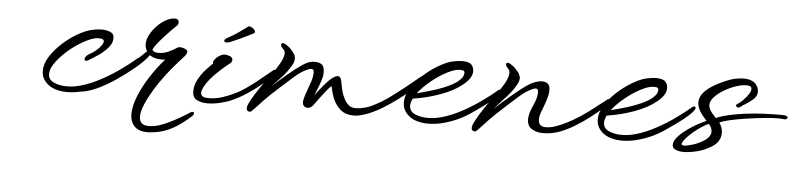

<svg xmlns="http://www.w3.org/2000/svg" viewBox="-39 -581 3909 943"><g transform="rotate(5 1915.5 -109.0)"><path d="M293 13Q270 13 249 8Q228 3 211 -7Q167 -35 167 -81Q167 -117 191.5 -154.5Q216 -192 255 -226Q294 -260 337 -282Q364 -296 390 -302Q416 -308 437 -308Q460 -308 478 -301Q496 -294 498 -280Q502 -251 482 -226.5Q462 -202 434 -183Q406 -164 385 -152Q382 -151 379.5 -149.5Q377 -148 375 -148Q368 -148 367 -152.5Q366 -157 367 -161Q371 -174 392 -185Q405 -192 419 -203.5Q433 -215 443 -228.5Q453 -242 453 -251Q453 -256 448 -260Q443 -264 426 -264Q406 -264 377 -251Q348 -238 317 -216.5Q286 -195 259.5 -169Q233 -143 216 -117Q199 -91 199 -69Q199 -40 227 -27.5Q255 -15 290 -15Q302 -15 313 -16Q324 -17 334 -19Q384 -29 436.5 -55Q489 -81 538 -115Q587 -149 626 -183Q632 -185 634 -185Q641 -185 641 -178Q641 -173 637 -168Q630 -156 608.5 -137Q587 -118 560 -98.5Q533 -79 507.5 -61.5Q482 -44 465 -35Q429 -15 383 -1Q337 13 293 13Z M707 175Q661 175 640 152Q619 129 619 93Q619 54 638.5 5Q658 -44 690.5 -94.5Q723 -145 761 -188Q756 -187 751 -187Q746 -187 741 -187Q707 -187 684 -203Q674 -188 656 -170Q638 -152 621 -138Q579 -103 532 -71Q485 -39 439 -18Q393 3 353 6Q350 6 344.5 5Q339 4 336 1Q332 -2 334 -5.5Q336 -9 338 -10Q341 -12 345 -13.5Q349 -15 356 -16Q390 -23 431 -44.5Q472 -66 516.5 -96.5Q561 -127 602 -161Q619 -174 637 -190.5Q655 -207 669 -221Q659 -237 659 -255Q659 -279 672 -303Q685 -327 705 -347.5Q725 -368 748 -380.5Q771 -393 791 -393Q802 -393 806.5 -388Q811 -383 811 -377Q811 -364 802 -357Q795 -351 779.5 -335Q764 -319 746 -299.5Q728 -280 713.5 -261.5Q699 -243 694 -231Q697 -226 703.5 -222Q710 -218 726 -218Q750 -218 773 -228Q796 -238 816 -252Q822 -255 829 -255Q840 -255 850.5 -250.5Q861 -246 865 -241Q866 -240 866 -237Q866 -227 855 -213Q849 -206 841.5 -198Q834 -190 827 -182Q799 -151 769.5 -112.5Q740 -74 716 -34.5Q692 5 677 40.5Q662 76 662 102Q662 121 672.5 132.5Q683 144 709 144Q714 144 720.5 143.5Q727 143 734 142Q759 138 791 124Q823 110 855 91.5Q887 73 910 58Q912 56 917 56Q924 56 925 62V64Q925 69 919 75Q917 77 912 81.5Q907 86 899 93Q867 121 828 142.5Q789 164 746 171Q736 172 726 173.5Q716 175 707 175Z M985 8Q957 8 934.5 -3Q912 -14 912 -45Q912 -75 927 -103Q942 -131 962.5 -153.5Q983 -176 997 -189Q996 -190 996 -194Q996 -202 1003 -210Q1008 -217 1017.5 -224.5Q1027 -232 1039 -236Q1045 -238 1051 -238Q1063 -238 1076.5 -232.5Q1090 -227 1090 -215Q1090 -208 1085 -202Q1080 -196 1076 -194Q1060 -182 1032.5 -157Q1005 -132 986 -109Q951 -64 951 -41Q951 -31 959.5 -24.5Q968 -18 990 -18Q1025 -18 1059.5 -29.5Q1094 -41 1123 -56Q1147 -68 1168.5 -83Q1190 -98 1211 -114Q1232 -131 1253.5 -148.5Q1275 -166 1297 -184Q1303 -186 1305 -186Q1312 -186 1312 -179Q1312 -174 1307 -167Q1301 -159 1282 -141Q1263 -123 1235.5 -100.5Q1208 -78 1174 -56Q1140 -34 1104 -18Q1085 -9 1051 -0.5Q1017 8 985 8ZM1052 -298Q1042 -298 1042 -306Q1042 -311 1048 -315.5Q1054 -320 1062 -324Q1088 -338 1112 -355Q1136 -372 1152 -384L1154 -386Q1162 -388 1171.5 -382.5Q1181 -377 1186 -369.5Q1191 -362 1186 -356Q1168 -346 1135.5 -330.5Q1103 -315 1079 -305Q1065 -298 1052 -298Z M1198 31Q1181 31 1181 15Q1181 5 1186.5 -7Q1192 -19 1200 -33Q1213 -56 1230 -81Q1247 -106 1258 -122Q1268 -135 1286.5 -159Q1305 -183 1320 -210Q1331 -227 1337 -242.5Q1343 -258 1343 -270Q1343 -283 1334 -290Q1322 -299 1322 -311Q1322 -319 1331 -319Q1337 -319 1346 -313Q1353 -309 1361.5 -302Q1370 -295 1377 -286Q1380 -282 1383 -278.5Q1386 -275 1389 -270Q1395 -260 1395 -247Q1395 -231 1384 -213Q1366 -182 1341.5 -155.5Q1317 -129 1293 -103Q1326 -134 1362.5 -165Q1399 -196 1430.5 -217.5Q1462 -239 1481 -240Q1485 -241 1488.5 -241Q1492 -241 1495 -241Q1524 -241 1535 -225Q1540 -217 1541 -207.5Q1542 -198 1542 -189Q1542 -175 1535.5 -154.5Q1529 -134 1521 -114Q1517 -104 1513 -95Q1509 -86 1506 -78Q1511 -84 1516.5 -91Q1522 -98 1527 -105Q1540 -121 1553.5 -137Q1567 -153 1579 -163Q1600 -181 1613 -181Q1617 -181 1621 -179Q1626 -175 1628.5 -168.5Q1631 -162 1632 -156Q1634 -147 1636.5 -133Q1639 -119 1644 -102Q1649 -86 1657.5 -70Q1666 -54 1679 -43Q1690 -32 1715 -32Q1735 -32 1757 -38Q1779 -44 1795 -52Q1836 -72 1875 -100Q1914 -128 1955 -161L2017 -212Q2025 -218 2030 -218Q2035 -218 2036 -216V-214Q2036 -211 2035 -207Q2034 -203 2030 -198Q2023 -188 2009 -172Q1995 -156 1974 -138Q1951 -119 1919 -95Q1887 -71 1851.5 -49Q1816 -27 1780 -12Q1761 -5 1743 0Q1725 5 1708 5Q1669 5 1646.5 -12.5Q1624 -30 1611 -54Q1605 -65 1600.5 -77.5Q1596 -90 1593 -101Q1591 -109 1589.5 -116.5Q1588 -124 1586 -130Q1575 -120 1564 -106Q1553 -92 1542 -78Q1530 -62 1520 -48.5Q1510 -35 1504 -27Q1493 -13 1477 -13Q1466 -13 1458.5 -22Q1451 -31 1454 -48Q1455 -53 1457 -60Q1459 -67 1461 -75Q1464 -83 1467 -91.5Q1470 -100 1473 -109Q1480 -127 1485.5 -144.5Q1491 -162 1492 -174Q1493 -178 1493 -181Q1493 -184 1493 -187Q1493 -198 1489.5 -201.5Q1486 -205 1481 -205Q1471 -205 1456 -197.5Q1441 -190 1429 -182Q1418 -175 1394.5 -154.5Q1371 -134 1343 -108.5Q1315 -83 1290 -60Q1274 -45 1259.5 -29.5Q1245 -14 1233 -1Q1220 13 1211 22Q1202 31 1198 31Z M2073 13Q2050 13 2029 8Q2008 3 1991 -7Q1947 -35 1947 -81Q1947 -117 1971.5 -154.5Q1996 -192 2035 -226Q2074 -260 2117 -282Q2143 -296 2169 -302Q2195 -308 2215 -308Q2250 -308 2261.5 -294.5Q2273 -281 2273 -263Q2273 -244 2261 -226.5Q2249 -209 2227 -192Q2189 -161 2123.5 -137Q2058 -113 1989 -103Q1979 -83 1979 -66Q1981 -38 2008.5 -26.5Q2036 -15 2070 -15Q2082 -15 2093 -16Q2104 -17 2114 -19Q2164 -29 2216.5 -55Q2269 -81 2318 -115Q2367 -149 2406 -183Q2412 -185 2414 -185Q2421 -185 2421 -178Q2421 -173 2417 -168Q2410 -156 2388.5 -137Q2367 -118 2340 -98.5Q2313 -79 2287.5 -61.5Q2262 -44 2245 -35Q2209 -15 2163 -1Q2117 13 2073 13ZM2006 -131Q2038 -139 2080 -151.5Q2122 -164 2160 -181.5Q2198 -199 2217 -220Q2225 -228 2228 -236.5Q2231 -245 2231 -251Q2231 -256 2227.5 -260Q2224 -264 2207 -264Q2183 -264 2145 -244.5Q2107 -225 2069.5 -194.5Q2032 -164 2006 -131Z M2307 31Q2290 31 2290 15Q2290 5 2295.5 -7Q2301 -19 2309 -33Q2322 -56 2338.5 -81Q2355 -106 2367 -122Q2377 -135 2395 -159Q2413 -183 2429 -210Q2451 -246 2451 -270Q2451 -283 2443 -290Q2439 -294 2435 -299.5Q2431 -305 2431 -309Q2431 -319 2439 -319Q2447 -319 2454 -313Q2461 -309 2469.5 -302Q2478 -295 2485 -286Q2488 -282 2491.5 -278.5Q2495 -275 2497 -270Q2500 -265 2502 -259.5Q2504 -254 2504 -247Q2504 -233 2492 -213Q2474 -182 2449.5 -155.5Q2425 -129 2402 -103Q2399 -99 2395.5 -95.5Q2392 -92 2389 -88Q2428 -124 2473.5 -162.5Q2519 -201 2553 -223Q2564 -230 2582 -236.5Q2600 -243 2616 -243Q2631 -243 2642.5 -234.5Q2654 -226 2654 -203Q2654 -183 2646 -157.5Q2638 -132 2630 -111Q2623 -95 2619 -80.5Q2615 -66 2615 -55Q2615 -20 2653 -20Q2663 -20 2676.5 -22.5Q2690 -25 2706 -31Q2757 -50 2809.5 -84Q2862 -118 2904 -153Q2909 -157 2914 -160.5Q2919 -164 2923 -167Q2928 -171 2932.5 -174.5Q2937 -178 2943 -183Q2949 -185 2951 -185Q2957 -185 2957 -178Q2957 -171 2953 -166Q2947 -158 2924 -137Q2901 -116 2867.5 -90Q2834 -64 2794.5 -40Q2755 -16 2715 -2Q2679 10 2640 10Q2610 10 2586 -4Q2562 -18 2562 -52Q2562 -72 2572 -99Q2579 -117 2587.5 -136Q2596 -155 2598 -174Q2599 -178 2599 -181.5Q2599 -185 2599 -187Q2599 -199 2595.5 -202Q2592 -205 2588 -205Q2578 -205 2563.5 -197.5Q2549 -190 2537 -182Q2526 -175 2502.5 -154.5Q2479 -134 2451.5 -108.5Q2424 -83 2399 -60Q2383 -45 2368.5 -29.5Q2354 -14 2342 -1Q2329 13 2320 22Q2311 31 2307 31Z M3029 13Q3006 13 2985 8Q2964 3 2947 -7Q2903 -35 2903 -81Q2903 -117 2927.5 -154.5Q2952 -192 2991 -226Q3030 -260 3073 -282Q3099 -296 3125 -302Q3151 -308 3171 -308Q3206 -308 3217.5 -294.5Q3229 -281 3229 -263Q3229 -244 3217 -226.5Q3205 -209 3183 -192Q3145 -161 3079.5 -137Q3014 -113 2945 -103Q2935 -83 2935 -66Q2937 -38 2964.5 -26.5Q2992 -15 3026 -15Q3038 -15 3049 -16Q3060 -17 3070 -19Q3120 -29 3172.5 -55Q3225 -81 3274 -115Q3323 -149 3362 -183Q3368 -185 3370 -185Q3377 -185 3377 -178Q3377 -173 3373 -168Q3366 -156 3344.5 -137Q3323 -118 3296 -98.5Q3269 -79 3243.5 -61.5Q3218 -44 3201 -35Q3165 -15 3119 -1Q3073 13 3029 13ZM2962 -131Q2994 -139 3036 -151.5Q3078 -164 3116 -181.5Q3154 -199 3173 -220Q3181 -228 3184 -236.5Q3187 -245 3187 -251Q3187 -256 3183.5 -260Q3180 -264 3163 -264Q3139 -264 3101 -244.5Q3063 -225 3025.5 -194.5Q2988 -164 2962 -131Z M3314 40Q3302 38 3291.5 31.5Q3281 25 3281 12Q3281 -10 3305 -34.5Q3329 -59 3365 -82Q3401 -105 3436 -120Q3414 -143 3401 -164.5Q3388 -186 3388 -208Q3388 -238 3416 -265.5Q3444 -293 3505 -320Q3534 -333 3557.5 -338Q3581 -343 3599 -343Q3622 -343 3637 -337Q3652 -331 3659 -323Q3675 -304 3675 -285Q3675 -261 3654 -244Q3633 -227 3615 -216Q3612 -215 3609 -213Q3606 -211 3604 -209Q3598 -205 3597 -204Q3588 -196 3579 -200Q3574 -203 3574 -208Q3574 -213 3579 -216Q3590 -221 3604.5 -235.5Q3619 -250 3630.5 -266.5Q3642 -283 3642 -295Q3642 -301 3639 -305Q3633 -311 3615 -311Q3593 -311 3563.5 -301Q3534 -291 3506.5 -274.5Q3479 -258 3461 -238.5Q3443 -219 3443 -200Q3443 -183 3454.5 -167.5Q3466 -152 3480 -138Q3508 -150 3546.5 -158.5Q3585 -167 3626.5 -172Q3668 -177 3707 -179Q3746 -181 3774 -181Q3791 -181 3803 -181Q3815 -181 3822 -179Q3831 -177 3831 -171Q3831 -167 3827.5 -164Q3824 -161 3820 -161Q3813 -161 3805.5 -162Q3798 -163 3788 -163Q3757 -163 3714 -158.5Q3671 -154 3627.5 -147.5Q3584 -141 3549 -133Q3514 -125 3499 -117Q3516 -94 3516 -68Q3516 -22 3471 4Q3441 23 3403.5 32.5Q3366 42 3337 42Q3330 42 3324.5 41.5Q3319 41 3314 40ZM3336 11Q3347 11 3376.5 2.5Q3406 -6 3431 -22Q3465 -43 3465 -70Q3465 -87 3449 -106Q3430 -99 3402.5 -79.5Q3375 -60 3354 -39Q3331 -16 3325 -1Q3325 0 3324.5 1Q3324 2 3324 4Q3324 10 3336 11Z"/></g></svg>

Font: WindSong Medium
Style: Regular
Weight: 500
Designer: Robert E. Leuschke
Foundry: Robert E. Leuschke
Version: Version 1.010; ttfautohint (v1.8.3)